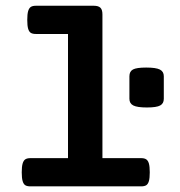

<svg xmlns="http://www.w3.org/2000/svg" viewBox="-20 -661 640 681"><path d="M343.3 -609.9V-100.1H480.5Q492.2 -100.1 498.5 -95.9Q504.9 -91.8 508.1 -81.1Q511.2 -70.3 511.2 -49.8Q511.2 -29.3 508.1 -18.6Q504.9 -7.8 498.5 -3.9Q492.2 0 480.5 0H87.9Q76.2 0 69.8 -3.9Q63.5 -7.8 60.3 -18.6Q57.1 -29.3 57.1 -49.8Q57.1 -70.3 60.3 -81.1Q63.5 -91.8 69.8 -95.9Q76.2 -100.1 87.9 -100.1H221.2V-540.5H107.4Q95.7 -540.5 89.4 -544.4Q83 -548.3 79.8 -559.1Q76.7 -569.8 76.7 -590.3Q76.7 -610.8 79.8 -621.6Q83 -632.3 89.4 -636.5Q95.7 -640.6 107.4 -640.6H312.5Q329.1 -640.6 336.2 -633.5Q343.3 -626.5 343.3 -609.9ZM561 -390.6V-310.5Q561 -293.9 548.1 -286.9Q535.2 -279.8 501 -279.8Q466.8 -279.8 452.9 -286.9Q439 -293.9 439 -310.5V-390.6Q439 -407.7 451.7 -414.6Q464.4 -421.4 498.5 -421.4Q533.2 -421.4 547.1 -414.3Q561 -407.2 561 -390.6Z"/></svg>

Font: Courier Prime
Style: Bold
Weight: 700
Designer: Alan Dague-Greene, Quote-Unquote Apps
Foundry: Quote-Unquote Apps
Version: Version 3.018